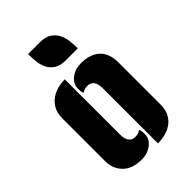

<svg xmlns="http://www.w3.org/2000/svg" viewBox="-212 -792 877 877"><g transform="rotate(-45 226.0 -354.0)"><path d="M179 -156Q179 -144 180.5 -133Q182 -122 186.5 -113.5Q191 -105 199.5 -99.5Q208 -94 223 -94Q231 -94 239.5 -96.5Q248 -99 255 -105Q259 -97 260 -89.5Q261 -82 261 -74Q261 -42 234 -21Q207 0 169 0Q109 0 77 -32Q45 -64 45 -112V-390Q45 -423 57.5 -445.5Q70 -468 89.5 -482Q109 -496 132.5 -502Q156 -508 179 -508ZM407 -118Q407 -83 394.5 -60.5Q382 -38 362.5 -24.5Q343 -11 319 -5.5Q295 0 273 0V-352Q273 -364 271.5 -375Q270 -386 265.5 -394.5Q261 -403 252.5 -408.5Q244 -414 229 -414Q221 -414 212.5 -411.5Q204 -409 197 -403Q193 -411 192 -418.5Q191 -426 191 -434Q191 -466 218 -487Q245 -508 283 -508Q343 -508 375 -477.5Q407 -447 407 -390ZM245 -566Q209 -566 188 -579.5Q167 -593 157 -614Q147 -635 144.5 -660Q142 -685 142 -708H218Q254 -708 274.5 -694Q295 -680 305.5 -659Q316 -638 318.5 -613Q321 -588 321 -566Z"/></g></svg>

Font: Kenia
Style: Regular
Weight: 400
Designer: Julia Petretta
Foundry: Julia Petretta
Version: Version 1.001